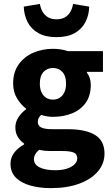

<svg xmlns="http://www.w3.org/2000/svg" viewBox="-20 -760 574 991"><path d="M241.7 211Q184.1 211 136.8 197.7Q89.5 184.3 61.8 156.8Q34.2 129.2 34.2 85.1Q34.2 54.1 52.5 29.2Q70.7 4.3 104.5 -14.8V-18.8Q85.7 -32 72.5 -52.4Q59.3 -72.7 59.3 -102.9Q59.3 -130.3 75.2 -154.7Q91.1 -179.2 114.5 -195.8V-199.8Q88.3 -218.3 68.1 -252Q47.8 -285.6 47.8 -328.6Q47.8 -388.1 76.8 -428.2Q105.8 -468.3 152.8 -488.2Q199.9 -508.1 253.2 -508.1Q273.9 -508.1 293.7 -505Q313.5 -501.8 330.2 -496.1H511.4V-389.1H428.5V-385.1Q438.2 -372 443.4 -356.6Q448.5 -341.3 448.5 -322Q448.5 -265.9 422.4 -229.4Q396.2 -192.8 351.9 -174.9Q307.5 -156.9 253.2 -156.9Q239.5 -156.9 224.5 -159.2Q209.5 -161.6 192.5 -166.7Q183.8 -158.6 179.5 -150.8Q175.2 -143.1 175.2 -129.6Q175.2 -111.6 192.2 -102.4Q209.3 -93.2 249.6 -93.2H329.9Q421.4 -93.2 470.4 -63.5Q519.4 -33.9 519.4 32.9Q519.4 84.4 485.4 124.6Q451.5 164.7 389.3 187.9Q327.1 211 241.7 211ZM253.2 -245.8Q272.6 -245.8 287.8 -255.1Q303 -264.4 311.9 -283Q320.9 -301.5 320.9 -328.6Q320.9 -368.6 301.7 -388.9Q282.5 -409.1 253.2 -409.1Q223.9 -409.1 204.7 -388.9Q185.6 -368.6 185.6 -328.6Q185.6 -301.5 194.5 -283Q203.5 -264.4 218.7 -255.1Q233.9 -245.8 253.2 -245.8ZM265.2 118.7Q298.5 118.7 324 110.8Q349.5 102.9 364.1 88.9Q378.8 75 378.8 57.9Q378.8 34 359.1 26.8Q339.4 19.5 303.2 19.5H251.6Q226.1 19.5 210.3 17.9Q194.5 16.3 182.2 13Q168.4 24.8 161.8 36.4Q155.2 48 155.2 61.8Q155.2 90 185.5 104.3Q215.8 118.7 265.2 118.7ZM271.5 -568.3Q214.9 -568.3 177.8 -589.3Q140.7 -610.4 122.4 -646.1Q104.1 -681.8 102.6 -725.8L186 -739.8Q189.3 -718.2 199.6 -699.9Q210 -681.7 227.6 -671Q245.3 -660.4 271.5 -660.4Q298.1 -660.4 315.9 -671Q333.8 -681.7 343.8 -699.9Q353.8 -718.2 357.1 -739.8L440.5 -725.8Q439.3 -681.8 420.9 -646.1Q402.6 -610.4 365.9 -589.3Q329.2 -568.3 271.5 -568.3Z"/></svg>

Font: Mada
Style: Regular
Weight: 400
Designer: Khaled Hosny
Version: Version 1.5